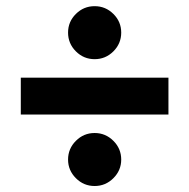

<svg xmlns="http://www.w3.org/2000/svg" viewBox="-20 -664 626 635"><path d="M48.8 -285.2V-407.2H537.1V-285.2ZM293 -48.8Q256.8 -48.8 231 -74.7Q205.1 -100.6 205.1 -136.2Q205.1 -172.4 231 -198.2Q256.8 -224.1 293 -224.1Q329.1 -224.1 355 -198.2Q380.9 -172.4 380.9 -136.2Q380.9 -100.6 355 -74.7Q329.1 -48.8 293 -48.8ZM293 -468.3Q256.8 -468.3 231 -494.1Q205.1 -520 205.1 -556.2Q205.1 -592.3 231 -617.9Q256.8 -643.6 293 -643.6Q329.1 -643.6 355 -617.9Q380.9 -592.3 380.9 -556.2Q380.9 -520 355 -494.1Q329.1 -468.3 293 -468.3Z"/></svg>

Font: Cascadia Code NF
Style: Bold
Weight: 700
Monospace: yes
Designer: Aaron Bell
Foundry: Saja Typeworks
Version: Version 2404.023; ttfautohint (v1.8.4)